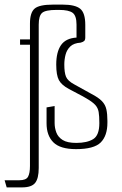

<svg xmlns="http://www.w3.org/2000/svg" viewBox="-58 -641 530 833"><path d="M-29 172 -38 141H26Q55 141 63.5 126Q72 111 72 79V-447H29V-470H72V-539Q72 -586 92 -603.5Q112 -621 172 -621H214Q268 -621 290 -603Q312 -585 312 -533V-479Q312 -468 307.5 -463.5Q303 -459 292 -456Q262 -454 247 -439.5Q232 -425 226.5 -404Q221 -383 221 -361Q221 -326 228.5 -308Q236 -290 264 -275Q294 -258 310 -249.5Q326 -241 338 -234Q369 -218 384 -202.5Q399 -187 403.5 -166.5Q408 -146 408 -117V-109Q408 -52 379 -23Q350 6 272 6Q203 6 173.5 -23.5Q144 -53 144 -106V-175L179 -181V-107Q179 -86 186.5 -66Q194 -46 214 -33.5Q234 -21 273 -21Q320 -21 346.5 -37.5Q373 -54 373 -107Q373 -137 370 -155Q367 -173 355 -186Q343 -199 317 -214Q304 -222 281.5 -233.5Q259 -245 241 -255Q209 -272 197.5 -293.5Q186 -315 186 -361Q186 -415 206.5 -445Q227 -475 274 -478V-534Q274 -573 257 -585.5Q240 -598 198 -598H188Q139 -598 124.5 -585Q110 -572 110 -534V88Q110 133 94.5 152.5Q79 172 37 172Z"/></svg>

Font: Smooch Sans Light
Style: Regular
Weight: 300
Designer: Robert E. Leuschke
Foundry: Robert E. Leuschke
Version: Version 1.010; ttfautohint (v1.8.3)